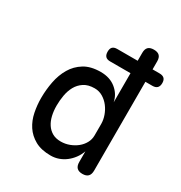

<svg xmlns="http://www.w3.org/2000/svg" viewBox="-175 -867 949 1004"><g transform="rotate(30 300.0 -365.0)"><path d="M297 -572Q278 -572 269 -581.5Q260 -591 260 -610Q260 -629 269 -638Q278 -647 297 -647H420V-695Q420 -718 431 -729Q442 -740 465 -740Q488 -740 499 -729Q510 -718 510 -695V-647H552Q571 -647 580.5 -638Q590 -629 590 -610Q590 -591 580.5 -581.5Q571 -572 552 -572H510V-36Q510 -13 499 -1.5Q488 10 465 10Q442 10 431 -1.5Q420 -13 420 -36V-100Q411 -75 396 -55Q381 -35 362 -20.5Q343 -6 320.5 2Q298 10 273 10Q216 10 178.5 -11Q141 -32 119 -65.5Q97 -99 88.5 -141Q80 -183 80 -226Q80 -276 89.5 -325Q99 -374 122 -413Q145 -452 184 -476Q223 -500 283 -500Q338 -500 374.5 -470.5Q411 -441 420 -396V-572ZM282 -80Q309 -80 334 -89.5Q359 -99 378 -114.5Q397 -130 408.5 -151Q420 -172 420 -196V-266Q420 -290 411 -315.5Q402 -341 386 -362Q370 -383 347.5 -396.5Q325 -410 298 -410Q259 -410 234 -393.5Q209 -377 195 -351.5Q181 -326 175.5 -294.5Q170 -263 170 -232Q170 -200 176.5 -172.5Q183 -145 196.5 -124.5Q210 -104 231 -92Q252 -80 282 -80Z"/></g></svg>

Font: Maple Mono NL
Style: Regular
Weight: 400
Monospace: yes
Designer: subframe7536
Version: Version 7.000